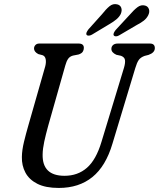

<svg xmlns="http://www.w3.org/2000/svg" viewBox="-20 -915 784 948"><path d="M481 -214.5 592.5 -581.5Q599 -604 597.2 -618.2Q595.5 -632.5 577.5 -639.5L554.5 -644.5Q529.5 -656 530 -674Q530 -685 538 -692.5Q546 -700 562 -700H720Q744.5 -700 744.5 -677.5Q744.5 -655 713.5 -644L694 -639Q674.5 -632 665.2 -619Q656 -606 648 -579L535.5 -206.5Q502.5 -94.5 436.2 -40.8Q370 13 270 13Q205 13 164.5 -7.5Q124 -28 105.5 -62.8Q87 -97.5 88 -140Q88.5 -174 98.5 -215Q108.5 -256 119.5 -294L203.5 -588Q208.5 -608 205.5 -623Q202.5 -638 190 -642.5L169 -648Q147.5 -659.5 148 -676.5Q148.5 -686 155.2 -693Q162 -700 174 -700H368Q394.5 -700 394 -678Q394 -668 388.5 -659.5Q383 -651 368 -646L340 -640.5Q324 -636 316 -624Q308 -612 302.5 -592L218 -294Q206 -250.5 198.5 -215.8Q191 -181 190.5 -153Q188 -47 298.5 -47Q364 -47 409.2 -86.5Q454.5 -126 481 -214.5ZM483 -844Q503 -869.5 520.5 -884Q538 -898.5 558.5 -893.5Q574 -890 578.8 -876.2Q583.5 -862.5 576 -845.5Q568.5 -831 554.8 -819.5Q541 -808 520.5 -796L434 -744Q426 -739.5 418.8 -739Q411.5 -738.5 407.5 -743Q404.5 -749 407.8 -755.8Q411 -762.5 417 -770.5ZM619.5 -841Q640.5 -865.5 658.5 -879.2Q676.5 -893 696.5 -887.5Q711 -883.5 715.5 -869.2Q720 -855 711 -838Q703 -823 688.8 -812.2Q674.5 -801.5 653.5 -790.5L567.5 -740Q559.5 -735.5 552.2 -735.5Q545 -735.5 541.5 -740.5Q539 -746 542.2 -753Q545.5 -760 551.5 -767.5Z"/></svg>

Font: Fraunces 144pt S100
Style: Italic
Weight: 400
Italic angle: -16°
Version: Version 1.000; ttfautohint (v1.8.3)